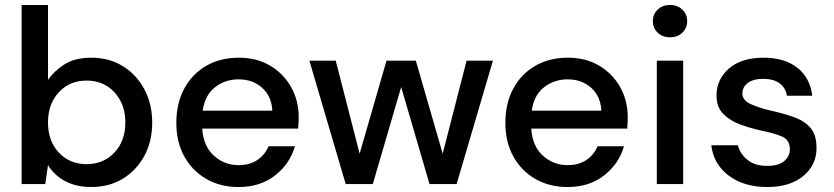

<svg xmlns="http://www.w3.org/2000/svg" viewBox="-20 -740 3352 772"><path d="M346 12Q288 12 243.5 -11Q199 -34 173 -76L162 0H67V-720H173V-419Q197 -454 239 -481Q281 -508 347 -508Q419 -508 474 -474Q529 -440 560.5 -381Q592 -322 592 -247Q592 -172 560.5 -113.5Q529 -55 474 -21.5Q419 12 346 12ZM328 -80Q396 -80 440 -126.5Q484 -173 484 -248Q484 -297 464 -335Q444 -373 409 -394.5Q374 -416 328 -416Q260 -416 216.5 -369Q173 -322 173 -248Q173 -173 216.5 -126.5Q260 -80 328 -80Z M939 12Q866 12 809.5 -20.5Q753 -53 721 -111Q689 -169 689 -246Q689 -324 720.5 -383Q752 -442 808.5 -475Q865 -508 940 -508Q1013 -508 1067 -475.5Q1121 -443 1151 -389Q1181 -335 1181 -270Q1181 -260 1180.5 -248.5Q1180 -237 1179 -223H793Q798 -151 840.5 -113.5Q883 -76 939 -76Q984 -76 1014.5 -96.5Q1045 -117 1060 -152H1166Q1146 -82 1086.5 -35Q1027 12 939 12ZM939 -421Q886 -421 845 -389.5Q804 -358 795 -295H1075Q1072 -353 1034 -387Q996 -421 939 -421Z M1370 0 1224 -496H1330L1426 -122L1534 -496H1652L1760 -122L1856 -496H1962L1816 0H1707L1593 -390L1479 0Z M2262 12Q2189 12 2132.5 -20.5Q2076 -53 2044 -111Q2012 -169 2012 -246Q2012 -324 2043.5 -383Q2075 -442 2131.5 -475Q2188 -508 2263 -508Q2336 -508 2390 -475.5Q2444 -443 2474 -389Q2504 -335 2504 -270Q2504 -260 2503.5 -248.5Q2503 -237 2502 -223H2116Q2121 -151 2163.5 -113.5Q2206 -76 2262 -76Q2307 -76 2337.5 -96.5Q2368 -117 2383 -152H2489Q2469 -82 2409.5 -35Q2350 12 2262 12ZM2262 -421Q2209 -421 2168 -389.5Q2127 -358 2118 -295H2398Q2395 -353 2357 -387Q2319 -421 2262 -421Z M2674 -590Q2644 -590 2624.5 -608.5Q2605 -627 2605 -655Q2605 -683 2624.5 -701.5Q2644 -720 2674 -720Q2704 -720 2723.5 -701.5Q2743 -683 2743 -655Q2743 -627 2723.5 -608.5Q2704 -590 2674 -590ZM2621 0V-496H2727V0Z M3065 12Q2971 12 2910 -34Q2849 -80 2840 -156H2947Q2955 -122 2985 -97.5Q3015 -73 3064 -73Q3112 -73 3134 -93Q3156 -113 3156 -139Q3156 -177 3125.5 -190.5Q3095 -204 3041 -215Q2999 -224 2957.5 -239Q2916 -254 2888.5 -281.5Q2861 -309 2861 -356Q2861 -421 2911 -464.5Q2961 -508 3051 -508Q3134 -508 3185.5 -468Q3237 -428 3246 -355H3144Q3139 -387 3114.5 -405Q3090 -423 3049 -423Q3009 -423 2987 -406.5Q2965 -390 2965 -364Q2965 -338 2995.5 -323Q3026 -308 3076 -296Q3126 -285 3168.5 -270.5Q3211 -256 3237 -228Q3263 -200 3263 -146Q3264 -78 3210.5 -33Q3157 12 3065 12Z"/></svg>

Font: DeepMind Sans Medium
Style: Regular
Weight: 500
Designer: Jonny Pinhorn / Modifications: Colophon Foundry
Foundry: Colophon Foundry
Version: Version 1.002; ttfautohint (v1.8.2)